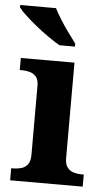

<svg xmlns="http://www.w3.org/2000/svg" viewBox="-60 -802 467 838"><g transform="rotate(5 173.0 -383.0)"><path d="M17 0V-53H29Q44 -53 60.5 -57.5Q77 -62 88.5 -76Q100 -90 100 -118V-422Q100 -449 88 -462Q76 -475 59.5 -479Q43 -483 29 -483H17V-536H252V-118Q252 -90 263.5 -76Q275 -62 292 -57.5Q309 -53 323 -53H335V0ZM180 -606Q156 -620 128 -639.5Q100 -659 73 -681Q46 -703 24.5 -723Q3 -743 -6 -756V-766H151Q162 -744 179 -717Q196 -690 215 -664Q234 -638 248 -619V-606Z"/></g></svg>

Font: Noto Naskh Arabic
Style: Bold
Weight: 700
Designer: Monotype Design Team, David Williams, Mohamad Dakak and Nizar Qandah
Foundry: Monotype Imaging Inc.
Version: Version 2.016